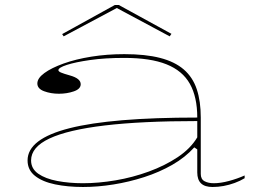

<svg xmlns="http://www.w3.org/2000/svg" viewBox="-20 -731 1036 766"><path d="M476 -515Q560 -515 618.5 -500Q677 -485 713 -454Q749 -423 765 -375Q781 -327 781 -262V-37Q781 -16 796 -8Q811 0 833 0Q860 0 893.5 -9Q927 -18 956 -31V-20Q938 -9 916 -1Q894 7 872 11Q850 15 828 15Q797 15 782 0.5Q767 -14 767 -43Q767 -76 767 -92.5Q767 -109 767 -118Q767 -127 767 -135L755 -143Q719 -103 667.5 -73.5Q616 -44 555.5 -24.5Q495 -5 432.5 5Q370 15 311 15Q250 15 199.5 4.5Q149 -6 119.5 -29.5Q90 -53 90 -91Q90 -177 257.5 -219.5Q425 -262 767 -262Q767 -344 737.5 -396.5Q708 -449 644 -474.5Q580 -500 476 -500Q399 -500 339.5 -491.5Q280 -483 246.5 -472Q213 -461 213 -451Q213 -446 223.5 -441.5Q234 -437 259 -430Q302 -418 302 -395Q302 -376 274.5 -366.5Q247 -357 215 -357Q183 -357 156 -367Q129 -377 129 -398Q129 -419 157 -439.5Q185 -460 233.5 -477.5Q282 -495 344.5 -505Q407 -515 476 -515ZM767 -248Q546 -248 398.5 -230.5Q251 -213 177.5 -178.5Q104 -144 104 -91Q104 -58 132.5 -38Q161 -18 208.5 -9Q256 0 311 0Q373 0 441 -11.5Q509 -23 573.5 -46.5Q638 -70 689 -104Q740 -138 767 -183ZM234 -586 228 -595 438 -711H454L664 -596L657 -586L446 -699Z"/></svg>

Font: Kalnia Expanded Thin
Style: Regular
Weight: 250
Width: 7
Designer: Frida Medrano
Foundry: Frida Medrano
Version: Version 1.105